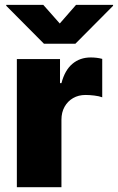

<svg xmlns="http://www.w3.org/2000/svg" viewBox="-20 -775 488 795"><path d="M49.8 -530.3H228.5V-430.7H234.4Q248.5 -484.4 279.8 -510.7Q311 -537.1 355.5 -537.1Q381.3 -537.1 403.3 -531.2V-372.1Q390.6 -377 370.6 -379.4Q350.6 -381.8 334 -381.8Q305.2 -381.8 282.7 -368.9Q260.3 -356 247.3 -332.8Q234.4 -309.6 234.4 -279.3V0H49.8ZM227.5 -677.7 294.9 -754.9H448.2V-751L292 -593.8H162.1L5.9 -751V-754.9H159.2Z"/></svg>

Font: Pretendard GOV Black
Style: Regular
Weight: 900
Designer: Base glyphs from Inter by Rasmus Andersson; Hangeul glyphs from Noto Sans CJK(Source Han Sans) by Jang Soo-young and Kan
Foundry: Kil Hyung-jin
Version: Version 1.309